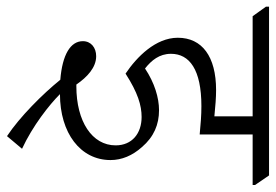

<svg xmlns="http://www.w3.org/2000/svg" viewBox="-176 -520 807 562"><g transform="rotate(90 228.0 -239.5)"><path d="M346 144 383 100C316 69 254 20 223 -11C337 -11 416 -71 416 -159C416 -192 403 -223 378 -251C348 -286 312 -301 270 -301C234 -301 190 -288 148 -260C124 -279 105 -302 105 -336C105 -390 151 -425 258 -425C285 -425 310 -423 341 -420V-575H489V-582L461 -623H-33V-614L-5 -575H288V-463C257 -466 234 -468 211 -468C113 -468 58 -427 58 -356C58 -291 114 -236 163 -203C219 -239 256 -250 290 -250C338 -250 373 -222 373 -174C373 -105 303 -59 200 -59H195C173 -91 145 -117 112 -117C87 -117 68 -102 68 -78C68 -42 107 -18 181 -12C222 39 290 107 346 144Z"/></g></svg>

Font: Noto Serif Devanagari Light
Style: Regular
Weight: 300
Designer: Universal Thirst, Indian Type Foundry and the Monotype Design Team
Foundry: Monotype Imaging Inc.
Version: Version 2.004